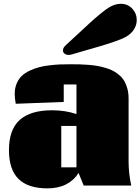

<svg xmlns="http://www.w3.org/2000/svg" viewBox="-20 -991 750 1025"><path d="M27.8 0ZM332.5 -751Q349.6 -766.6 393.6 -807.4Q437.5 -848.1 461.7 -870.4Q485.8 -892.6 516.4 -917.7Q546.9 -942.9 564 -952.6Q595.2 -970.7 625 -970.7Q661.6 -970.7 685.8 -945.1Q710 -919.4 710 -883.8Q710 -858.4 695.8 -835Q681.6 -811.5 653.3 -794.9Q635.7 -784.7 598.6 -771.5Q561.5 -758.3 528.1 -748.3Q494.6 -738.3 440.9 -723.1Q387.2 -708 362.3 -700.2Q355.5 -697.8 346.7 -697.8Q333.5 -697.8 324.7 -704.6Q315.9 -711.4 315.9 -721.7Q315.9 -736.3 332.5 -751ZM307.1 -318.8V-97.7H388.2V-318.8ZM666.5 -125.5Q667 -63 680.7 -0.5H426.8L399.4 -67.9Q376 -29.3 333.7 -7.3Q291.5 14.6 233.4 14.6Q129.4 14.6 78.6 -35.9Q27.8 -86.4 27.8 -189.5Q27.8 -299.3 85.4 -350.8Q143.1 -402.3 258.3 -402.3Q327.1 -402.3 388.2 -382.3V-540H320.3V-446.8L64 -437Q58.6 -468.3 58.6 -490.7Q58.6 -521 69.1 -545.4Q79.6 -569.8 96.4 -585.9Q113.3 -602.1 138.7 -613.8Q164.1 -625.5 188.5 -632.1Q212.9 -638.7 244.6 -642.3Q276.4 -646 300.3 -647Q324.2 -647.9 353.5 -647.9Q381.8 -647.9 403.8 -647.5Q425.8 -647 453.1 -644.8Q480.5 -642.6 501.5 -638.7Q522.5 -634.8 545.7 -627.9Q568.8 -621.1 585.7 -611.8Q602.5 -602.5 618.4 -588.6Q634.3 -574.7 644.3 -557.1Q654.3 -539.6 660.4 -516.1Q666.5 -492.7 666.5 -464.8Z"/></svg>

Font: Coda ExtraBold
Style: Regular
Weight: 800
Version: Version 2.001; ttfautohint (v0.8) -r 50 -G 200 -x